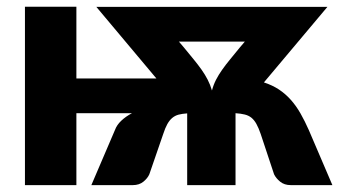

<svg xmlns="http://www.w3.org/2000/svg" viewBox="-20 -538 986 558"><path d="M946 0H825Q806.5 0 794.2 -10Q782 -20 776.5 -31.5L737.5 -149Q731.5 -166.5 725.2 -177.8Q719 -189 710.8 -195.8Q702.5 -202.5 691.2 -205.2Q680 -208 664.5 -209V0H524V-208.5Q509.5 -207.5 499 -204.8Q488.5 -202 480.5 -195.2Q472.5 -188.5 466.2 -177.2Q460 -166 454.5 -149L414 -31.5Q409 -20 396.8 -10Q384.5 0 366 0H245.5L314 -160Q319.5 -175 332.5 -187.2Q345.5 -199.5 363.5 -209H202V0H52.5V-518.5H202V-310H434.5L260 -518H931.5L747 -298.5Q771.5 -290.5 790.8 -277.8Q810 -265 825.5 -247.5Q841 -230 853.5 -208Q866 -186 877.5 -160ZM514.5 -400Q530 -381 542.8 -365.5Q555.5 -350 565.8 -335.5Q576 -321 583.5 -306.5Q591 -292 596 -275Q600.5 -292 608 -306.5Q615.5 -321 625.8 -335.5Q636 -350 648.8 -365.5Q661.5 -381 677 -400L691.5 -417H500Z"/></svg>

Font: Lato
Style: Regular
Weight: 900
Designer: Lukasz Dziedzic with Adam Twardoch and Botio Nikoltchev
Foundry: tyPoland Lukasz Dziedzic
Version: Version 2.010; 2014-09-01; http://www.latofonts.com/; ttfaut